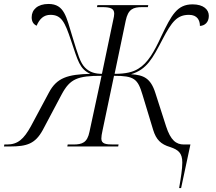

<svg xmlns="http://www.w3.org/2000/svg" viewBox="-72 -740 1093 970"><path d="M833 210H843L890 -10H857C818 -10 790 -31 767 -102L713 -270C689 -346 653 -361 590 -365C670 -389 699 -445 749 -541C796 -631 823 -665 883 -665C925 -665 938 -637 938 -609C962 -610 983 -627 983 -660C983 -691 957 -718 901 -718C823 -718 795 -665 743 -557C706 -477 675 -422 627 -393C600 -376 564 -367 507 -367L563 -635C575 -694 601 -704 646 -704H675L677 -714H420L418 -704H444C484 -704 505 -698 505 -671C505 -664 503 -650 500 -639L443 -367C411 -367 381 -374 357 -399C333 -424 322 -463 294 -554C263 -654 254 -720 173 -720C118 -720 88 -691 88 -653C88 -632 96 -618 113 -610C128 -645 149 -665 183 -665C239 -665 256 -627 286 -538C322 -431 330 -392 384 -367C271 -364 215 -348 175 -272L84 -102C48 -37 18 -10 -37 -10H-50L-52 0H-22C65 0 106 -14 144 -83L240 -264C282 -342 320 -357 441 -357L380 -74C369 -20 344 -10 299 -10H270L268 0H525L527 -10H501C463 -10 440 -13 440 -40C440 -49 442 -64 446 -81L504 -357C606 -357 624 -342 648 -261L702 -83C717 -35 740 -11 788 3C830 17 849 34 849 81C849 114 842 157 833 210Z"/></svg>

Font: Noto Serif Display Light
Style: Italic
Weight: 300
Italic angle: -12°
Designer: Monotype Design Team
Foundry: Monotype Imaging Inc.
Version: Version 2.009